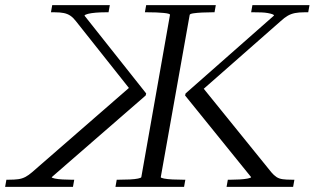

<svg xmlns="http://www.w3.org/2000/svg" viewBox="-68 -730 1235 750"><path d="M383 0 388 -28H397Q420 -28 439.5 -29Q459 -30 471 -32.5Q483 -35 484 -38L596 -672Q597 -677 571 -679.5Q545 -682 509 -682H498L503 -710H775L770 -682H760Q741 -682 721 -681Q701 -680 687.5 -678Q674 -676 673 -672L560 -38Q560 -35 573 -32.5Q586 -30 606 -29Q626 -28 646 -28H656L651 0ZM817 0 822 -28H835Q850 -28 868 -29Q886 -30 899 -32.5Q912 -35 913 -38L655 -357L657 -365L1002 -669Q1003 -672 996 -674.5Q989 -677 978 -679Q967 -681 953.5 -681.5Q940 -682 926 -682H913L918 -710H1141L1136 -682H1121Q1100 -682 1084.5 -679Q1069 -676 1056 -668.5Q1043 -661 1029 -648L714 -371L716 -398L992 -57Q1002 -45 1012 -38.5Q1022 -32 1036 -30Q1050 -28 1072 -28H1082L1077 0ZM217 0H-48L-43 -28H-33Q-12 -28 3 -30Q18 -32 30.5 -38.5Q43 -45 57 -57L450 -399L447 -372L228 -648Q218 -661 207 -668.5Q196 -676 181.5 -679Q167 -682 146 -682H131L136 -710H361L356 -682H343Q324 -682 306 -680.5Q288 -679 276 -676Q264 -673 262 -669L503 -365L501 -357L134 -38Q134 -35 146.5 -32.5Q159 -30 176.5 -29Q194 -28 209 -28H222Z"/></svg>

Font: Roboto Serif 120pt Expanded Light
Style: Italic
Weight: 300
Width: 7
Italic angle: -10°
Designer: Greg Gazdowicz
Foundry: Commercial Type
Version: Version 1.008